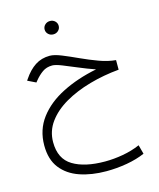

<svg xmlns="http://www.w3.org/2000/svg" viewBox="-133 -682 921 1114"><g transform="rotate(-15 327.0 -125.5)"><path d="M232.4 -549.3Q232.4 -565.9 244.6 -577.6Q256.8 -589.4 274.9 -589.4Q292.5 -589.4 304.7 -577.9Q316.9 -566.4 316.9 -549.3Q316.9 -532.7 304.7 -521Q292.5 -509.3 274.9 -509.3Q256.8 -509.3 244.6 -521Q232.4 -532.7 232.4 -549.3ZM586.9 -271V-213.4Q494.6 -205.1 409.2 -180.9Q323.7 -156.7 256.3 -117.7Q189 -78.6 149.9 -25.1Q110.8 28.3 110.8 95.2Q110.8 195.3 181.6 238Q252.4 280.8 374 280.8Q426.3 280.8 481.7 271Q537.1 261.2 585.4 240.2L600.1 294.9Q552.2 315.9 490.7 326.7Q429.2 337.4 366.7 337.4Q278.3 337.4 208 313.2Q137.7 289.1 96.9 236.8Q56.2 184.6 56.2 100.1Q56.2 6.3 109.1 -63.7Q162.1 -133.8 253.7 -179.9Q345.2 -226.1 460.9 -249Q410.2 -266.6 362.1 -287.1Q314 -307.6 276.6 -322.3Q239.3 -336.9 220.7 -336.9Q186 -336.9 161.4 -319.3Q136.7 -301.8 115.7 -275.9L106.9 -265.1L57.6 -289.1L63.5 -297.9Q95.2 -345.2 133.3 -370.1Q171.4 -395 221.2 -395Q248 -395 290.8 -377.7Q333.5 -360.4 384.3 -336.9Q435.1 -313.5 487.5 -294.2Q540 -274.9 586.9 -271Z"/></g></svg>

Font: Vazirmatn RD UI FD ExtraLight
Style: Regular
Weight: 200
Designer: Saber Rastikerdar
Foundry: Saber Rastikerdar
Version: Version 33.003